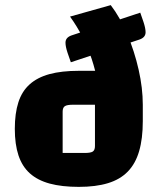

<svg xmlns="http://www.w3.org/2000/svg" viewBox="-20 -723 624 757"><path d="M290.7 13.8Q223.6 13.8 175.8 0.8Q128 -12.3 97.6 -39.6Q67.3 -66.8 52.8 -110.5Q38.4 -154.1 38.4 -215Q38.4 -276.2 52.5 -319.7Q66.5 -363.2 96.9 -390.4Q127.2 -417.7 175 -430.8Q222.9 -443.8 290.7 -443.8H433.2L543 -310.1V-245.4Q543 -176.1 528.5 -126.8Q514.1 -77.5 483.7 -46.4Q453.4 -15.3 405.6 -0.8Q357.7 13.8 290.7 13.8ZM227 -119.9H313.7Q337.6 -119.9 346 -125.6Q354.4 -131.4 354.4 -147.2V-310.1H267.7Q244.5 -310.1 235.7 -304.4Q227 -298.6 227 -282.8ZM372 -310.1Q372 -398.9 341.7 -490Q311.4 -581 256.1 -657.6L416.6 -702.8Q453.4 -654.8 481.8 -587.8Q510.2 -520.8 526.6 -448.2Q543 -375.6 543 -310.1ZM259.3 -477.5 246.5 -514.4Q238.2 -539.2 238.2 -554.8Q238.2 -575.1 262 -583.4L533 -673.1L545.8 -636.2Q554 -611.4 554 -595.8Q554 -575.5 530.2 -567.2Z"/></svg>

Font: Changa
Style: Regular
Weight: 400
Designer: Eduardo Rodriguez Tunni
Foundry: Eduardo Rodriguez Tunni
Version: Version 3.003